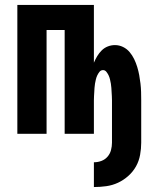

<svg xmlns="http://www.w3.org/2000/svg" viewBox="-20 -540 640 775"><path d="M359 215V115Q375 115 389.5 109.5Q404 104 414 92.5Q424 81 428 66Q432 51 432 36V-135Q432 -143 431.5 -151.5Q431 -160 430.5 -168.5Q430 -177 429.5 -185.5Q429 -194 427.5 -202.5Q426 -211 424 -219.5Q422 -228 418.5 -235.5Q415 -243 409.5 -250Q404 -257 396 -257Q387 -257 381.5 -250Q376 -243 372.5 -235.5Q369 -228 367 -219.5Q365 -211 363.5 -202.5Q362 -194 361.5 -185.5Q361 -177 360.5 -168.5Q360 -160 359.5 -151.5Q359 -143 359 -135V0H241V-419H168V0H50V-520H359V-287Q365 -301 372.5 -313.5Q380 -326 390.5 -336.5Q401 -347 415 -352.5Q429 -358 444 -358Q461 -358 476.5 -350.5Q492 -343 503 -330Q514 -317 521.5 -301.5Q529 -286 534 -269.5Q539 -253 542 -236.5Q545 -220 547 -203Q549 -186 549.5 -169Q550 -152 550 -135V36Q550 60 545.5 85Q541 110 529 131.5Q517 153 498 170Q479 187 456.5 197.5Q434 208 409 211.5Q384 215 359 215Z"/></svg>

Font: Iosevka SS04 Extended
Style: Bold
Weight: 700
Width: 7
Monospace: yes
Designer: Belleve Invis
Foundry: Belleve Invis
Version: Version 19.0.0; ttfautohint (v1.8.4)